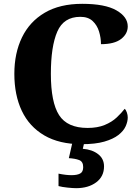

<svg xmlns="http://www.w3.org/2000/svg" viewBox="-20 -744 730 1004"><path d="M407 10Q290 10 211.5 -36Q133 -82 94 -164.5Q55 -247 55 -358Q55 -466 95 -548.5Q135 -631 214 -677.5Q293 -724 410 -724Q529 -724 588.5 -690Q648 -656 648 -606Q648 -567 613 -540Q578 -513 508 -513Q508 -546 498 -579Q488 -612 464.5 -634Q441 -656 400 -656Q313 -656 279.5 -578.5Q246 -501 246 -358Q246 -209 289 -142Q332 -75 438 -75Q490 -75 527.5 -90.5Q565 -106 590 -129.5Q615 -153 632 -175Q639 -169 643.5 -155.5Q648 -142 648 -130Q648 -108 637 -83.5Q626 -59 599 -38Q572 -17 525.5 -3.5Q479 10 407 10ZM378 240Q362 240 333 237Q304 234 286 229V164Q325 172 354 172Q383 172 399 163.5Q415 155 415 130Q415 101 394 93Q373 85 340 83L361 -9H423L413 34Q462 38 493 62Q524 86 524 126Q524 179 483 209.5Q442 240 378 240Z"/></svg>

Font: Noto Serif Devanagari ExtraBold
Style: Regular
Weight: 800
Designer: Universal Thirst, Indian Type Foundry and the Monotype Design Team
Foundry: Monotype Imaging Inc.
Version: Version 2.004; ttfautohint (v1.8.4.7-5d5b)